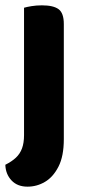

<svg xmlns="http://www.w3.org/2000/svg" viewBox="-24 -507 320 719"><path d="M-4 110Q20 98 35.5 83.5Q51 69 58.5 48.5Q66 28 66 -1V-249H215V14Q215 78 195 117Q175 156 144.5 174Q114 192 79 192Q41 192 19 168.5Q-3 145 -4 110ZM215 -184 66 -187V-478Q76 -481 94 -484Q112 -487 133 -487Q176 -487 195.5 -472.5Q215 -458 215 -417Z"/></svg>

Font: Baloo Bhaijaan 2
Style: Bold
Weight: 700
Designer: Sanskriti Dholi, Noopur Datye and Ek Type
Foundry: Ek Type
Version: Version 1.701